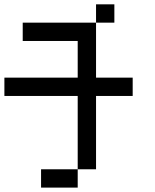

<svg xmlns="http://www.w3.org/2000/svg" viewBox="-20 -853 707 873"><path d="M0 -416.7V-500H333.3V-666.7H83.3V-750H416.7V-500H583.3V-416.7H416.7V-83.3H333.3V-416.7ZM166.7 0V-83.3H333.3V0ZM416.7 -750V-833.3H500V-750Z"/></svg>

Font: Galmuri11 Condensed
Style: Regular
Weight: 400
Width: 3
Designer: Lee Minseo (quiple)
Version: Version 2.399;hotconv 1.1.1;makeotfexe 2.6.0 DEVELOPMENT